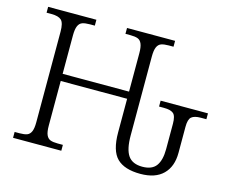

<svg xmlns="http://www.w3.org/2000/svg" viewBox="-101 -858 1218 1011"><g transform="rotate(15 508.0 -352.0)"><path d="M570 -171V-354H208V-111Q208 -77 215.5 -60Q223 -43 237.5 -37.5Q252 -32 278 -32H306V0H43V-32H70Q96 -32 110.5 -37.5Q125 -43 132.5 -60Q140 -77 140 -111V-604Q140 -652 124 -667Q108 -682 70 -682H43V-714H306V-682H279Q253 -682 238 -676.5Q223 -671 215.5 -653.5Q208 -636 208 -602V-393H570V-602Q570 -636 562.5 -653.5Q555 -671 540.5 -676.5Q526 -682 501 -682H473V-714H735V-682H709Q683 -682 668 -676.5Q653 -671 645.5 -653.5Q638 -636 638 -602V-172Q638 -97 661.5 -63Q685 -29 739 -29Q792 -29 814.5 -60Q837 -91 837 -151V-289Q837 -332 821.5 -345Q806 -358 769 -358H743V-390H1001V-358H971Q936 -358 920.5 -345Q905 -332 905 -291V-149Q905 -74 862.5 -32Q820 10 739 10Q652 10 611 -30.5Q570 -71 570 -171Z"/></g></svg>

Font: Noto Serif Light
Style: Regular
Weight: 300
Designer: Monotype Design Team
Foundry: Monotype Imaging Inc.
Version: Version 1.001